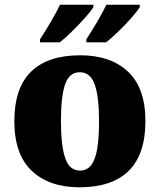

<svg xmlns="http://www.w3.org/2000/svg" viewBox="-20 -786 680 816"><path d="M318 10Q189 10 115 -60Q41 -130 41 -271Q41 -412 112 -481.5Q183 -551 321 -551Q450 -551 524 -481.5Q598 -412 598 -271Q598 -130 527 -60Q456 10 318 10ZM320 -61Q350 -61 368 -85Q386 -109 393.5 -156Q401 -203 401 -271Q401 -375 382.5 -427Q364 -479 319 -479Q274 -479 256.5 -427Q239 -375 239 -271Q239 -168 257 -114.5Q275 -61 320 -61ZM347 -619Q368 -651 392 -691.5Q416 -732 432 -766H574V-756Q564 -739 538.5 -710Q513 -681 483.5 -652.5Q454 -624 431 -606H347ZM150 -619Q171 -651 195 -691.5Q219 -732 235 -766H377V-756Q367 -739 341 -710Q315 -681 286 -652.5Q257 -624 234 -606H150Z"/></svg>

Font: Noto Rashi Hebrew Black
Style: Regular
Weight: 900
Version: Version 1.006